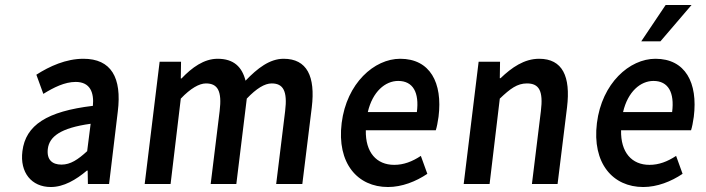

<svg xmlns="http://www.w3.org/2000/svg" viewBox="-20 -739 2836 771"><path d="M70 -132C59 -46 107 12 184 12C236 12 285 -17 329 -54H332L333 0H418L453 -291C470 -428 426 -503 315 -503C245 -503 179 -473 126 -439L154 -362C196 -388 240 -410 284 -410C343 -410 358 -366 353 -314C169 -292 83 -237 70 -132ZM172 -141C178 -190 222 -225 344 -242L330 -132C293 -98 263 -78 227 -78C190 -78 167 -97 172 -141Z M561 0H665L706 -343C745 -384 780 -404 807 -404C854 -404 872 -374 862 -293L826 0H929L971 -343C1010 -384 1043 -404 1071 -404C1117 -404 1135 -374 1125 -293L1089 0H1194L1232 -308C1247 -432 1213 -503 1119 -503C1063 -503 1014 -465 966 -415C952 -470 919 -503 854 -503C799 -503 751 -468 709 -424H706L707 -491H621Z M1352 -245C1332 -83 1416 12 1538 12C1594 12 1650 -10 1696 -41L1670 -113C1635 -90 1601 -77 1563 -77C1492 -77 1447 -127 1449 -216H1730C1734 -228 1738 -248 1741 -270C1758 -407 1707 -503 1587 -503C1483 -503 1372 -405 1352 -245ZM1457 -289C1476 -371 1527 -414 1579 -414C1639 -414 1664 -367 1654 -289Z M1842 0H1946L1987 -343C2029 -383 2057 -404 2096 -404C2145 -404 2162 -374 2152 -293L2116 0H2219L2257 -308C2272 -432 2239 -503 2145 -503C2085 -503 2035 -468 1990 -425H1987L1988 -491H1902Z M2377 -245C2357 -83 2441 12 2563 12C2619 12 2675 -10 2721 -41L2695 -113C2660 -90 2626 -77 2588 -77C2517 -77 2472 -127 2474 -216H2755C2759 -228 2763 -248 2766 -270C2783 -407 2732 -503 2612 -503C2508 -503 2397 -405 2377 -245ZM2482 -289C2501 -371 2552 -414 2604 -414C2664 -414 2689 -367 2679 -289ZM2757 -719H2653L2555 -573H2632Z"/></svg>

Font: Falling Sky
Style: CondObl
Weight: 400
Designer: Paul D. Hunt
Foundry: Adobe Systems Incorporated
Version: Version 1.02